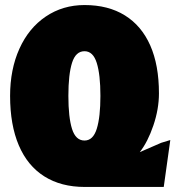

<svg xmlns="http://www.w3.org/2000/svg" viewBox="-20 -729 695 761"><path d="M20 -349Q20 -454 57 -536Q94 -618 161.5 -663.5Q229 -709 315 -709Q409 -709 475 -668Q541 -627 575.5 -549Q610 -471 610 -359Q610 -297 588 -232Q566 -167 534 -126L619 -163L655 -174L629 12H316Q222 12 155.5 -30Q89 -72 54.5 -153Q20 -234 20 -349ZM315 -172Q349 -172 363.5 -218.5Q378 -265 378 -349Q378 -433 363.5 -479.5Q349 -526 315 -526Q280 -526 265.5 -480Q251 -434 251 -349Q251 -264 265.5 -218Q280 -172 315 -172Z"/></svg>

Font: Azeret Mono Black
Style: Regular
Weight: 900
Designer: Martin Vácha
Foundry: Displaay
Version: Version 1.000; Glyphs 3.0.3, build 3074